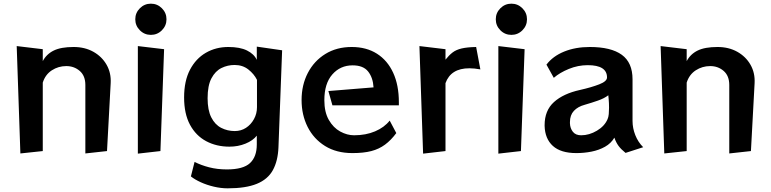

<svg xmlns="http://www.w3.org/2000/svg" viewBox="-20 -823 4200 1046"><path d="M445 13V-360Q445 -410 414.5 -436.5Q384 -463 341 -463Q298 -463 262.5 -440Q227 -417 213 -373V0L91 13L71 -572L213 -555V-490Q233 -528 272.5 -547.5Q312 -567 381 -567Q442 -567 488.5 -541Q535 -515 560.5 -470.5Q586 -426 583 -370L563 0Z M887 -718Q887 -683 862 -658Q837 -633 802 -633Q767 -633 742 -658Q717 -683 717 -718Q717 -753 742 -778Q767 -803 802 -803Q837 -803 862 -778Q887 -753 887 -718ZM731 14V-572L874 -555L854 0Z M1379 -84Q1358 -57 1317.5 -40.5Q1277 -24 1230 -24Q1159 -24 1103 -54Q1047 -84 1015 -143.5Q983 -203 983 -292Q983 -382 1015 -443Q1047 -504 1101.5 -535.5Q1156 -567 1224 -567Q1287 -567 1325.5 -548Q1364 -529 1379 -497V-569L1517 -549L1497 -20Q1494 54 1466.5 104Q1439 154 1379 178.5Q1319 203 1220 203Q1184 203 1145.5 194Q1107 185 1074 170Q1041 155 1020 138L1040 59Q1075 77 1119.5 88.5Q1164 100 1216 100Q1305 100 1342 65.5Q1379 31 1379 -36ZM1380 -388Q1364 -420 1333 -444.5Q1302 -469 1258 -469Q1220 -469 1186.5 -452.5Q1153 -436 1132 -396.5Q1111 -357 1111 -288Q1111 -223 1131 -183.5Q1151 -144 1185 -126.5Q1219 -109 1259 -109Q1293 -109 1320 -126.5Q1347 -144 1363.5 -174Q1380 -204 1380 -239Z M2139 -98Q2110 -59 2077.5 -35Q2045 -11 2003 0Q1961 11 1900 11Q1813 11 1751 -27.5Q1689 -66 1656 -131.5Q1623 -197 1623 -278Q1623 -360 1657 -425.5Q1691 -491 1752.5 -529Q1814 -567 1896 -567Q1976 -567 2033.5 -530.5Q2091 -494 2122 -426.5Q2153 -359 2153 -266V-249H1791L1769 -327L2015 -347Q2012 -400 1985.5 -433.5Q1959 -467 1901 -467Q1834 -467 1790.5 -417.5Q1747 -368 1747 -277Q1747 -212 1771.5 -169.5Q1796 -127 1833.5 -106.5Q1871 -86 1909 -86Q1973 -86 2023.5 -107.5Q2074 -129 2103 -166Z M2285 14 2265 -572 2407 -555V-498Q2426 -522 2445.5 -537Q2465 -552 2495 -559Q2525 -566 2574 -567L2597 -445Q2564 -451 2537 -451Q2436 -451 2407 -370V0Z M2851 -718Q2851 -683 2826 -658Q2801 -633 2766 -633Q2731 -633 2706 -658Q2681 -683 2681 -718Q2681 -753 2706 -778Q2731 -803 2766 -803Q2801 -803 2826 -778Q2851 -753 2851 -718ZM2695 14V-572L2838 -555L2818 0Z M3388 10Q3363 -10 3349.5 -28.5Q3336 -47 3327 -73Q3309 -42 3276 -23.5Q3243 -5 3202.5 3Q3162 11 3120 11Q3035 11 2992 -28Q2949 -67 2947 -137V-141Q2947 -221 2998 -267Q3049 -313 3140 -333Q3202 -347 3244.5 -363.5Q3287 -380 3287 -401Q3287 -468 3182 -468Q3129 -468 3079 -447.5Q3029 -427 2997 -399L2957 -471Q2992 -517 3053.5 -542Q3115 -567 3193 -567Q3309 -567 3367.5 -524.5Q3426 -482 3426 -391V-164Q3426 -125 3441 -87Q3456 -49 3484 -21ZM3085 -151Q3086 -124 3101 -105Q3116 -86 3146 -86Q3190 -86 3232 -111Q3274 -136 3290 -174Q3295 -185 3296.5 -201.5Q3298 -218 3298 -236Q3298 -262 3296 -283Q3294 -304 3294 -304Q3272 -287 3237.5 -275Q3203 -263 3165 -252Q3128 -242 3106.5 -219Q3085 -196 3085 -158Z M3953 13V-360Q3953 -410 3922.5 -436.5Q3892 -463 3849 -463Q3806 -463 3770.5 -440Q3735 -417 3721 -373V0L3599 13L3579 -572L3721 -555V-490Q3741 -528 3780.5 -547.5Q3820 -567 3889 -567Q3950 -567 3996.5 -541Q4043 -515 4068.5 -470.5Q4094 -426 4091 -370L4071 0Z"/></svg>

Font: RocknRoll One
Style: Regular
Weight: 400
Designer: Fontworks Inc.
Foundry: Fontworks Inc.
Version: Version 1.100